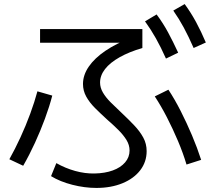

<svg xmlns="http://www.w3.org/2000/svg" viewBox="-20 -875 1040 944"><path d="M454 49Q396 49 335.5 33.5Q275 18 231 -9L257 -73Q301 -48 349.5 -34.5Q398 -21 445 -22Q496 -23 534.5 -37Q573 -51 595 -76.5Q617 -102 617 -135Q617 -162 602 -186.5Q587 -211 562.5 -235.5Q538 -260 508 -286Q475 -316 447.5 -343.5Q420 -371 404 -400Q388 -429 388 -462Q388 -506 416.5 -547.5Q445 -589 498 -625Q551 -661 626 -690L642 -665H177V-732H680V-639Q615 -620 568 -593.5Q521 -567 496.5 -535.5Q472 -504 472 -469Q472 -444 486 -420Q500 -396 524.5 -371.5Q549 -347 578 -320Q612 -288 640 -258.5Q668 -229 684.5 -198.5Q701 -168 701 -132Q701 -79 669.5 -38Q638 3 582 26Q526 49 454 49ZM26 -92Q54 -142 80.5 -199.5Q107 -257 128.5 -315.5Q150 -374 164 -426L237 -405Q223 -351 201 -291.5Q179 -232 152 -173Q125 -114 94 -60ZM897 -66Q880 -123 855 -182Q830 -241 801 -297.5Q772 -354 741 -401L808 -434Q839 -387 868.5 -329Q898 -271 924 -209.5Q950 -148 969 -89ZM796 -587Q771 -643 746.5 -686.5Q722 -730 693 -770L750 -804Q782 -761 806.5 -715.5Q831 -670 856 -616ZM932 -639Q907 -696 883.5 -739.5Q860 -783 832 -823L888 -855Q920 -811 944.5 -765.5Q969 -720 992 -666Z"/></svg>

Font: M PLUS 1 Code
Style: Regular
Weight: 400
Designer: Coji Morishita
Foundry: UNDERFOREST DESIGN
Version: Version 1.005